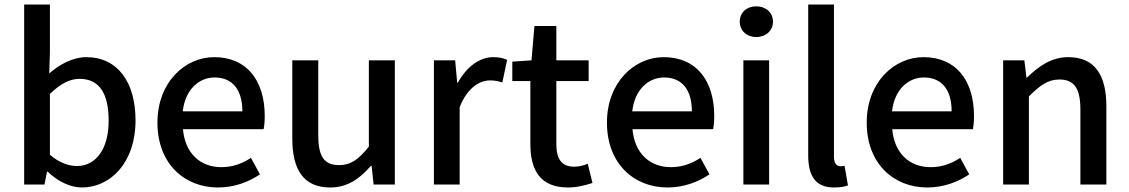

<svg xmlns="http://www.w3.org/2000/svg" viewBox="-20 -817 4998 850"><path d="M343 13C467 13 580 -95 580 -284C580 -453 501 -564 362 -564C304 -564 245 -533 198 -492L201 -586V-797H87V0H177L188 -57H191C238 -12 293 13 343 13ZM321 -82C287 -82 243 -95 201 -132V-401C247 -446 289 -468 332 -468C424 -468 461 -397 461 -282C461 -153 401 -82 321 -82Z M945 13C1017 13 1080 -11 1131 -45L1091 -118C1051 -92 1009 -77 960 -77C865 -77 799 -140 790 -245H1147C1150 -258 1152 -281 1152 -303C1152 -459 1074 -564 928 -564C799 -564 677 -453 677 -274C677 -93 796 13 945 13ZM789 -324C800 -421 861 -474 930 -474C1010 -474 1053 -419 1053 -324Z M1442 13C1518 13 1572 -25 1622 -83H1625L1634 0H1728V-550H1613V-168C1567 -110 1532 -86 1481 -86C1416 -86 1389 -123 1389 -218V-550H1274V-204C1274 -64 1325 13 1442 13Z M1901 0H2015V-343C2050 -430 2104 -461 2149 -461C2171 -461 2185 -458 2204 -452L2225 -552C2208 -560 2190 -564 2163 -564C2104 -564 2046 -522 2007 -451H2004L1995 -550H1901Z M2495 13C2535 13 2572 3 2603 -7L2582 -92C2566 -85 2542 -79 2523 -79C2466 -79 2443 -113 2443 -179V-458H2586V-550H2443V-702H2346L2333 -550L2248 -544V-458H2328V-180C2328 -64 2371 13 2495 13Z M2935 13C3007 13 3070 -11 3121 -45L3081 -118C3041 -92 2999 -77 2950 -77C2855 -77 2789 -140 2780 -245H3137C3140 -258 3142 -281 3142 -303C3142 -459 3064 -564 2918 -564C2789 -564 2667 -453 2667 -274C2667 -93 2786 13 2935 13ZM2779 -324C2790 -421 2851 -474 2920 -474C3000 -474 3043 -419 3043 -324Z M3271 0H3385V-550H3271ZM3328 -653C3370 -653 3402 -681 3402 -721C3402 -762 3370 -789 3328 -789C3286 -789 3255 -762 3255 -721C3255 -681 3286 -653 3328 -653Z M3672 13C3700 13 3720 9 3734 4L3719 -83C3709 -81 3705 -81 3700 -81C3686 -81 3672 -92 3672 -123V-797H3558V-129C3558 -40 3589 13 3672 13Z M4085 13C4157 13 4220 -11 4271 -45L4231 -118C4191 -92 4149 -77 4100 -77C4005 -77 3939 -140 3930 -245H4287C4290 -258 4292 -281 4292 -303C4292 -459 4214 -564 4068 -564C3939 -564 3817 -453 3817 -274C3817 -93 3936 13 4085 13ZM3929 -324C3940 -421 4001 -474 4070 -474C4150 -474 4193 -419 4193 -324Z M4421 0H4535V-390C4584 -439 4619 -465 4670 -465C4735 -465 4763 -427 4763 -332V0H4878V-346C4878 -486 4826 -564 4709 -564C4634 -564 4578 -523 4527 -474H4524L4515 -550H4421Z"/></svg>

Font: Noto Sans CJK JP Medium
Style: Regular
Weight: 500
Designer: Ryoko NISHIZUKA (kana & ideographs); Paul D. Hunt (Latin, Greek & Cyrillic); Wenlong ZHANG (bopomofo); Sandoll Communica
Foundry: Adobe Systems Incorporated
Version: Version 1.004;PS 1.004;hotconv 1.0.82;makeotf.lib2.5.63406